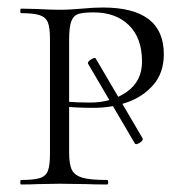

<svg xmlns="http://www.w3.org/2000/svg" viewBox="-20 -491 500 511"><path d="M214 -323Q214 -328 223.5 -333.5Q233 -339 235 -335L360 -122V-121Q360 -116 351 -110.5Q342 -105 339 -109L214 -322ZM265 -12Q268 -12 268 -6Q268 0 265 0Q230 0 211 -1L139 -2L80 -1Q64 0 36 0Q34 0 34 -6Q34 -12 36 -12Q70 -12 86 -17Q102 -22 107.5 -36.5Q113 -51 113 -81V-387Q113 -417 107.5 -431Q102 -445 86 -450.5Q70 -456 36 -456Q34 -456 34 -462Q34 -468 36 -468L80 -467Q116 -465 138 -465Q155 -465 170.5 -466Q186 -467 198 -468Q228 -471 254 -471Q416 -471 416 -347Q416 -297 388 -265Q360 -233 318 -218.5Q276 -204 230 -204Q181 -204 146 -208Q144 -208 144 -213Q144 -216 145.5 -219Q147 -222 149 -221Q184 -218 220 -218Q277 -218 317.5 -246.5Q358 -275 358 -327Q358 -390 323 -424Q288 -458 230 -458Q202 -458 189 -454Q176 -450 170 -435Q164 -420 164 -385V-85Q164 -53 171.5 -38.5Q179 -24 199.5 -18Q220 -12 265 -12Z"/></svg>

Font: Cormorant Unicase Light
Style: Regular
Weight: 300
Designer: Christian Thalmann (Catharsis Fonts)
Foundry: Catharsis Fonts
Version: Version 4.000